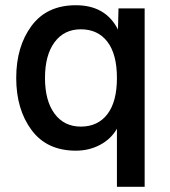

<svg xmlns="http://www.w3.org/2000/svg" viewBox="-20 -564 648 734"><path d="M533 150H427V-72Q405 -33 363 -10.5Q321 12 270 12Q159 12 100.5 -67Q42 -146 42 -266Q42 -386 100.5 -465Q159 -544 270 -544Q384 -544 431 -451L433 -532H533ZM289 -80Q354 -80 390.5 -127.5Q427 -175 427 -266Q427 -357 390.5 -404.5Q354 -452 289 -452Q225 -452 188.5 -402.5Q152 -353 152 -266Q152 -179 188.5 -129.5Q225 -80 289 -80Z"/></svg>

Font: Txt Sans Medium
Style: Regular
Weight: 500
Designer: Open Source
Foundry: XRLN
Version: Version 1.0